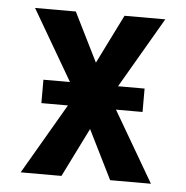

<svg xmlns="http://www.w3.org/2000/svg" viewBox="-43 -562 587 605"><g transform="rotate(5 250.0 -260.0)"><path d="M173 0H44L174 -223H90V-297H174L44 -520H173L250 -365L327 -520H456L326 -297H410V-223H326L456 0H327L250 -155Z"/></g></svg>

Font: Iosevka Fixed
Style: Bold
Weight: 700
Monospace: yes
Designer: Belleve Invis
Foundry: Belleve Invis
Version: Version 32.3.0